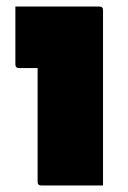

<svg xmlns="http://www.w3.org/2000/svg" viewBox="-20 -567 390 587"><path d="M95 -11V-359H38Q27 -359 27 -370V-547H284Q295 -547 295 -536V0H106Q95 0 95 -11Z"/></svg>

Font: Recursive Sn Lnr St Blk
Style: Regular
Weight: 900
Version: Version 1.079;hotconv 1.0.112;makeotfexe 2.5.65598; ttfautoh